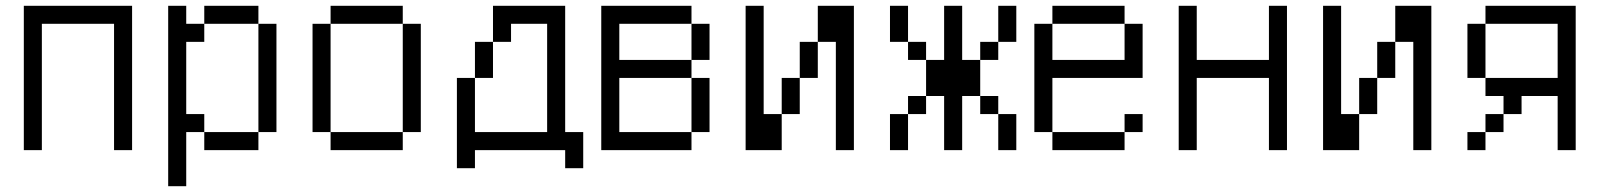

<svg xmlns="http://www.w3.org/2000/svg" viewBox="-20 -520 5540 665"><path d="M62.5 -500Q62.5 -500 62.5 0H125V-437.5H375V0H437.5Q437.5 0 437.5 -500Z M562.5 -500Q562.5 -500 562.5 125H625V-62.5H687.5V0H875V-62.5H687.5V-125H625Q625 -125 625 -375H687.5V-437.5H625V-500ZM875 -62.5H937.5Q937.5 -62.5 937.5 -437.5H875Q875 -437.5 875 -62.5ZM687.5 -437.5H875V-500H687.5Z M1125 -62.5V0H1375V-62.5ZM1125 -62.5Q1125 -62.5 1125 -437.5H1062.5Q1062.5 -437.5 1062.5 -62.5ZM1375 -62.5H1437.5Q1437.5 -62.5 1437.5 -437.5H1375Q1375 -437.5 1375 -62.5ZM1125 -437.5H1375V-500H1125Z M1937.5 0V62.5H2000Q2000 62.5 2000 -62.5H1937.5V-500H1687.5Q1687.5 -500 1687.5 -375H1625Q1625 -375 1625 -250H1562.5V62.5H1625V0ZM1625 -62.5V-250H1687.5Q1687.5 -250 1687.5 -375H1750V-437.5H1875Q1875 -437.5 1875 -62.5Z M2062.5 -500Q2062.5 -500 2062.5 0H2375V-62.5H2125V-250H2375V-62.5H2437.5V-250H2375V-312.5H2125Q2125 -312.5 2125 -437.5H2375Q2375 -437.5 2375 -312.5H2437.5Q2437.5 -312.5 2437.5 -437.5H2375V-500Z M2562.5 -500Q2562.5 -500 2562.5 0H2687.5Q2687.5 0 2687.5 -125H2625Q2625 -125 2625 -500ZM2875 -375Q2875 -375 2875 0H2937.5Q2937.5 0 2937.5 -500H2812.5Q2812.5 -500 2812.5 -375H2750Q2750 -375 2750 -250H2687.5Q2687.5 -250 2687.5 -125H2750Q2750 -125 2750 -250H2812.5Q2812.5 -250 2812.5 -375Z M3062.5 -125Q3062.5 -125 3062.5 0H3125Q3125 0 3125 -125ZM3250 -187.5V0H3312.5V-187.5H3375V-125H3437.5Q3437.5 -125 3437.5 0H3500Q3500 0 3500 -125H3437.5V-187.5H3375Q3375 -187.5 3375 -312.5H3312.5V-500H3250V-312.5H3187.5Q3187.5 -312.5 3187.5 -187.5H3125V-125H3187.5V-187.5ZM3187.5 -312.5V-375H3125V-312.5ZM3375 -312.5H3437.5V-375H3375ZM3125 -375Q3125 -375 3125 -500H3062.5Q3062.5 -500 3062.5 -375ZM3437.5 -375H3500Q3500 -375 3500 -500H3437.5Q3437.5 -500 3437.5 -375Z M3937.5 -62.5V-125H3875V-62.5H3625V0H3875V-62.5ZM3625 -62.5V-250H3937.5V-437.5H3875Q3875 -437.5 3875 -312.5H3625Q3625 -312.5 3625 -437.5H3562.5Q3562.5 -437.5 3562.5 -62.5ZM3625 -437.5H3875V-500H3625Z M4062.5 -500Q4062.5 -500 4062.5 0H4125Q4125 0 4125 -250H4375Q4375 -250 4375 0H4437.5Q4437.5 0 4437.5 -500H4375V-312.5H4125V-500Z M4562.5 -500Q4562.5 -500 4562.5 0H4687.5Q4687.5 0 4687.5 -125H4625Q4625 -125 4625 -500ZM4875 -375Q4875 -375 4875 0H4937.5Q4937.5 0 4937.5 -500H4812.5Q4812.5 -500 4812.5 -375H4750Q4750 -375 4750 -250H4687.5Q4687.5 -250 4687.5 -125H4750Q4750 -125 4750 -250H4812.5Q4812.5 -250 4812.5 -375Z M5125 -62.5H5062.5V0H5125ZM5125 -62.5H5187.5V-125H5125ZM5375 -187.5V0H5437.5Q5437.5 0 5437.5 -500H5125V-437.5H5062.5V-250H5125V-187.5H5187.5V-125H5250V-187.5ZM5125 -250V-437.5H5375V-250Z"/></svg>

Font: Unifont
Style: Regular
Weight: 500
Version: Version 13.0.05